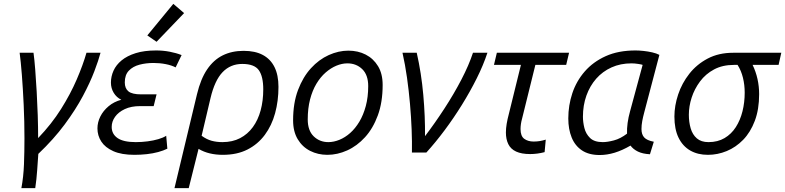

<svg xmlns="http://www.w3.org/2000/svg" viewBox="-20 -792 4077 997"><path d="M91 185Q102 126 104.5 61Q107 -4 107 -74Q107 -162 103 -247.5Q99 -333 93.5 -403.5Q88 -474 82 -518H154Q159 -482 163 -429.5Q167 -377 170.5 -316Q174 -255 176 -193Q178 -131 178 -75Q248 -148 297 -226Q346 -304 378.5 -379.5Q411 -455 429 -518H502Q492 -480 470 -422Q448 -364 410.5 -293.5Q373 -223 316 -146Q259 -69 179 7Q176 47 173 92.5Q170 138 163 185Z M678 12Q611 12 568.5 -7Q526 -26 506 -57Q486 -88 486 -125Q486 -157 501 -187Q516 -217 544 -240.5Q572 -264 610 -274Q585 -286 570.5 -310Q556 -334 556 -363Q556 -395 569.5 -425Q583 -455 611.5 -478.5Q640 -502 684.5 -516Q729 -530 791 -530Q827 -530 861 -523.5Q895 -517 923 -506L892 -442Q871 -453 840.5 -459Q810 -465 777 -465Q738 -465 704 -456Q670 -447 649 -425Q628 -403 628 -364Q628 -333 647 -317.5Q666 -302 713 -302H793L778 -241H708Q661 -241 628 -225.5Q595 -210 577.5 -185.5Q560 -161 560 -133Q560 -96 590.5 -75Q621 -54 685 -54Q716 -54 746.5 -58Q777 -62 802.5 -69.5Q828 -77 843 -87L849 -20Q829 -10 801.5 -2.5Q774 5 742 8.5Q710 12 678 12ZM793 -575 745 -608 880 -772 936 -724Z M886 185 1003 -303Q1022 -382 1055.5 -431.5Q1089 -481 1136.5 -504.5Q1184 -528 1245 -528Q1305 -528 1345 -506.5Q1385 -485 1405.5 -443.5Q1426 -402 1426 -341Q1426 -268 1408.5 -204Q1391 -140 1355 -91.5Q1319 -43 1265 -15.5Q1211 12 1137 12Q1101 12 1069.5 4.5Q1038 -3 1011 -19L960 185ZM1135 -54Q1187 -54 1226.5 -74.5Q1266 -95 1293 -132Q1320 -169 1333.5 -219Q1347 -269 1347 -328Q1347 -395 1324 -427.5Q1301 -460 1238 -460Q1177 -460 1136 -417.5Q1095 -375 1073 -282L1027 -87Q1053 -68 1079 -61Q1105 -54 1135 -54Z M1680 12Q1631 12 1590.5 -8.5Q1550 -29 1526 -69Q1502 -109 1502 -167Q1502 -257 1527.5 -324.5Q1553 -392 1594.5 -437.5Q1636 -483 1687 -506Q1738 -529 1789 -529Q1839 -529 1879 -508.5Q1919 -488 1943 -448.5Q1967 -409 1967 -351Q1967 -261 1942 -193Q1917 -125 1875.5 -79.5Q1834 -34 1783 -11Q1732 12 1680 12ZM1685 -54Q1713 -54 1742.5 -66Q1772 -78 1798.5 -101.5Q1825 -125 1846 -160Q1867 -195 1879.5 -241.5Q1892 -288 1892 -345Q1892 -403 1861 -433Q1830 -463 1784 -463Q1756 -463 1727 -451Q1698 -439 1671 -415.5Q1644 -392 1623 -357Q1602 -322 1590 -275.5Q1578 -229 1578 -172Q1578 -114 1609 -84Q1640 -54 1685 -54Z M2119 0Q2120 -56 2117.5 -120Q2115 -184 2109 -252.5Q2103 -321 2093.5 -388.5Q2084 -456 2070 -518H2144Q2168 -412 2178 -299.5Q2188 -187 2187 -85Q2238 -152 2287.5 -228Q2337 -304 2376 -379Q2415 -454 2436 -518H2511Q2490 -454 2455.5 -385Q2421 -316 2378.5 -247.5Q2336 -179 2289 -116Q2242 -53 2194 0Z M2733 8Q2688 8 2660 -5Q2632 -18 2619.5 -43.5Q2607 -69 2607 -104Q2607 -125 2611 -149Q2615 -173 2622 -199L2685 -455H2545L2560 -518H2935L2920 -455H2760L2691 -176Q2687 -162 2685 -148Q2683 -134 2683 -122Q2683 -85 2702.5 -71Q2722 -57 2751 -57Q2768 -57 2783 -59.5Q2798 -62 2814 -67L2808 -2Q2789 3 2770 5.5Q2751 8 2733 8Z M3094 13Q3038 13 3002 -11Q2966 -35 2948.5 -78Q2931 -121 2931 -177Q2931 -245 2952 -308Q2973 -371 3016.5 -421Q3060 -471 3125.5 -500.5Q3191 -530 3280 -530Q3299 -530 3322 -527.5Q3345 -525 3367 -520Q3389 -515 3404 -507L3325 -207Q3319 -185 3315 -163.5Q3311 -142 3311 -122Q3311 -94 3325 -78.5Q3339 -63 3375 -56L3355 9Q3317 7 3292.5 -5Q3268 -17 3254 -36Q3211 -11 3171.5 1Q3132 13 3094 13ZM3110 -54Q3134 -54 3168 -63Q3202 -72 3236 -98Q3235 -124 3239 -153.5Q3243 -183 3252 -215L3317 -455Q3314 -457 3294.5 -460Q3275 -463 3259 -463Q3202 -463 3155.5 -442Q3109 -421 3076 -383.5Q3043 -346 3025 -295.5Q3007 -245 3007 -186Q3007 -158 3014.5 -127.5Q3022 -97 3044 -75.5Q3066 -54 3110 -54Z M3656 12Q3603 12 3564 -10.5Q3525 -33 3503.5 -77Q3482 -121 3482 -187Q3482 -243 3501.5 -301.5Q3521 -360 3559.5 -409Q3598 -458 3655 -488Q3712 -518 3787 -518H4037L4023 -455H3888Q3905 -420 3913.5 -381.5Q3922 -343 3922 -303Q3922 -224 3899.5 -164.5Q3877 -105 3839 -66Q3801 -27 3753.5 -7.5Q3706 12 3656 12ZM3659 -54Q3707 -54 3742.5 -75Q3778 -96 3801 -132Q3824 -168 3835.5 -214Q3847 -260 3847 -311Q3847 -351 3838 -388Q3829 -425 3810 -455H3791Q3732 -455 3688 -431.5Q3644 -408 3615 -369Q3586 -330 3571.5 -285Q3557 -240 3557 -196Q3557 -158 3566.5 -125.5Q3576 -93 3598.5 -73.5Q3621 -54 3659 -54Z"/></svg>

Font: Ubuntu Sans
Style: Italic
Weight: 400
Italic angle: -13.5°
Designer: Dalton Maag Ltd
Foundry: Dalton Maag Ltd
Version: Version 1.006